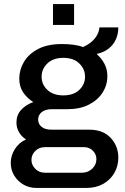

<svg xmlns="http://www.w3.org/2000/svg" viewBox="-20 -738 618 946"><path d="M159 188Q124 188 95.5 171.5Q67 155 50 127Q33 99 33 65Q33 29 53 -3Q73 -35 108 -51Q86 -65 73.5 -87Q61 -109 61 -134Q61 -171 84 -196.5Q107 -222 144 -235Q113 -255 94 -283Q75 -311 75 -351Q75 -394 98 -433Q121 -472 167.5 -496.5Q214 -521 285 -521Q316 -521 342.5 -517.5Q369 -514 389 -506Q428 -524 448 -549.5Q468 -575 470 -603H563Q563 -570 550.5 -543Q538 -516 514.5 -498Q491 -480 459 -473L458 -470Q481 -450 495 -423Q509 -396 509 -363Q509 -319 485.5 -282Q462 -245 418 -222.5Q374 -200 312 -200H235Q204 -200 186 -186Q168 -172 168 -149Q168 -127 185 -113Q202 -99 235 -99H421Q487 -99 525 -59Q563 -19 563 39Q563 80 543.5 114Q524 148 488.5 168Q453 188 406 188ZM201 113H384Q413 113 434 93.5Q455 74 455 46Q455 22 437.5 4.5Q420 -13 394 -13H201Q173 -13 154 5.5Q135 24 135 50Q135 75 154 94Q173 113 201 113ZM292 -268Q342 -268 370.5 -295Q399 -322 399 -360Q399 -398 370.5 -425.5Q342 -453 292 -453Q242 -453 213.5 -425.5Q185 -398 185 -360Q185 -322 213.5 -295Q242 -268 292 -268ZM241 -615V-718H345V-615Z"/></svg>

Font: Chivo Medium
Style: Regular
Weight: 500
Designer: Hector Gatti
Foundry: Omnibus-Type
Version: Version 2.002